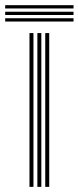

<svg xmlns="http://www.w3.org/2000/svg" viewBox="-62 -729 306 749"><path d="M114.5 0V-600H130V0ZM53 0V-600H68.5V0ZM83.8 0V-600H99.2V0ZM224.8 -696H-41.8V-708.8H224.8ZM224.8 -645H-41.8V-657.8H224.8ZM224.8 -670.5H-41.8V-683.2H224.8Z"/></svg>

Font: Big Shoulders Inline Display Thin Medium
Style: Regular
Weight: 500
Version: Version 2.002